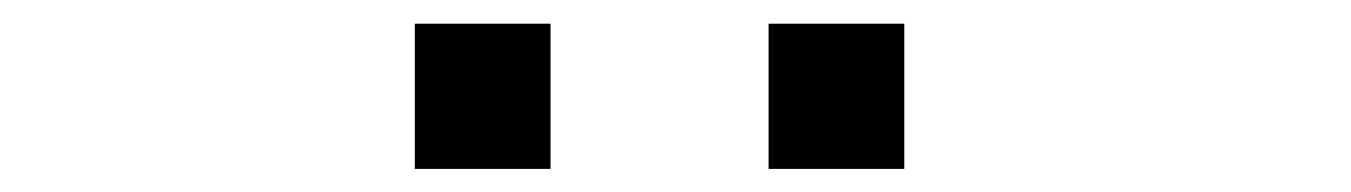

<svg xmlns="http://www.w3.org/2000/svg" viewBox="-20 -713 1140 162"><path d="M330 -693H444.5V-570.5H330ZM628.5 -693H743V-570.5H628.5Z"/></svg>

Font: Trispace Expanded
Style: Regular
Weight: 400
Width: 7
Designer: Tyler Finck
Foundry: Etcetera Type Company
Version: Version 1.210; ttfautohint (v1.8.3)